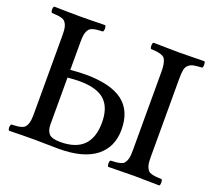

<svg xmlns="http://www.w3.org/2000/svg" viewBox="-112 -794 1048 943"><g transform="rotate(20 412.0 -322.5)"><path d="M200.2 -341.8V-96.2Q200.2 -65.9 214.8 -49.1Q229.5 -32.2 274.9 -32.2Q435.1 -32.2 435.1 -191.9Q435.1 -270 394 -307.6Q353 -345.2 262.2 -345.2Q238.8 -345.2 200.2 -341.8ZM20 2Q14.6 -2.4 14.6 -14.4Q14.6 -26.4 20 -30.8Q39.1 -31.7 49.8 -32.7Q60.5 -33.7 71.8 -37.1Q83 -40.5 88.4 -46.1Q93.8 -51.8 98.4 -62Q103 -72.3 104.5 -86.7Q106 -101.1 106 -122.1V-522.9Q106 -543.9 104.5 -558.3Q103 -572.8 98.4 -582.8Q93.8 -592.8 88.4 -598.4Q83 -604 71.8 -607.4Q60.5 -610.8 49.8 -611.8Q39.1 -612.8 20 -613.8Q14.6 -618.2 14.6 -630.4Q14.6 -642.6 20 -647Q100.1 -645 152.8 -645Q208 -645 286.1 -647Q291 -642.6 291 -630.4Q291 -618.2 286.1 -613.8Q267.1 -612.8 256.3 -611.8Q245.6 -610.8 234.4 -607.4Q223.1 -604 217.8 -598.4Q212.4 -592.8 207.8 -582.8Q203.1 -572.8 201.7 -558.3Q200.2 -543.9 200.2 -522.9V-381.8Q242.2 -386.2 277.8 -386.2Q409.7 -386.2 473.4 -338.4Q537.1 -290.5 537.1 -191.9Q537.1 -99.6 471.7 -48.8Q406.2 2 277.8 2Q256.3 2 211.9 1Q167.5 0 153.8 0Q88.4 0 20 2ZM717.8 -525.9V-120.1Q717.8 -99.1 719.2 -85Q720.7 -70.8 725.6 -60.8Q730.5 -50.8 735.6 -45.4Q740.7 -40 752.7 -36.9Q764.6 -33.7 774.9 -32.7Q785.2 -31.7 805.2 -30.8Q809.6 -26.4 809.6 -14.4Q809.6 -2.4 805.2 2Q715.3 0 671.9 0Q626 0 538.1 2Q533.2 -2.4 533.2 -14.4Q533.2 -26.4 538.1 -30.8Q557.6 -31.7 567.9 -32.7Q578.1 -33.7 589.8 -36.9Q601.6 -40 606.4 -45.4Q611.3 -50.8 616.2 -60.8Q621.1 -70.8 622.6 -85Q624 -99.1 624 -120.1V-525.9Q624 -549.8 621.1 -564.9Q618.2 -580.1 613.3 -589.6Q608.4 -599.1 596.9 -604Q585.4 -608.9 573 -610.8Q560.5 -612.8 538.1 -613.8Q533.2 -618.2 533.2 -630.4Q533.2 -642.6 538.1 -647Q629.9 -645 670.9 -645Q717.3 -645 805.2 -647Q809.6 -642.6 809.6 -630.4Q809.6 -618.2 805.2 -613.8Q776.9 -612.3 762.5 -609.6Q748 -606.9 736.6 -597.9Q725.1 -588.9 721.4 -572.3Q717.8 -555.7 717.8 -525.9Z"/></g></svg>

Font: Common Serif News
Style: Regular
Weight: 450
Designer: Philipp H. Poll, Khaled Hosny
Foundry: Stefan Peev, Context Ltd.
Version: Version 1.026